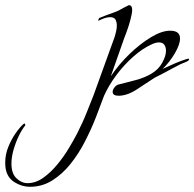

<svg xmlns="http://www.w3.org/2000/svg" viewBox="-315 -370 747 738"><path d="M-200 348Q-231 348 -259 330.5Q-287 313 -293 279Q-294 273 -294.5 267.5Q-295 262 -295 256Q-295 224 -283 194.5Q-271 165 -254.5 141.5Q-238 118 -225 107Q-221 103 -219 106.5Q-217 110 -218 112Q-231 128 -243 153Q-255 178 -263 206Q-271 234 -271 259Q-271 297 -251.5 315.5Q-232 334 -209 334Q-178 334 -149 313.5Q-120 293 -94.5 262Q-69 231 -50 199Q-31 167 -19 144Q3 101 19 60.5Q35 20 45 -5L126 -229Q128 -236 131 -248Q134 -260 134 -272Q134 -285 129 -294.5Q124 -304 108 -304Q97 -304 85 -299.5Q73 -295 63 -290V-293Q64 -298 67 -301Q71 -303 91 -310.5Q111 -318 128 -324Q136 -327 144.5 -331.5Q153 -336 160 -340L180 -350H181Q193 -350 193 -332Q193 -324 191 -314Q189 -304 186 -293Q180 -270 172 -248.5Q164 -227 162 -222L111 -77Q142 -123 183 -162.5Q224 -202 265.5 -227Q307 -252 339 -252Q377 -252 377 -222Q377 -199 357 -165Q337 -131 310 -105Q333 -116 356.5 -126Q380 -136 402 -143Q412 -146 412 -142Q412 -137 398 -131Q378 -124 348.5 -107.5Q319 -91 279 -71L212 -27Q174 -2 141 -2Q118 -2 118 -17Q118 -25 125 -34Q132 -43 140 -45Q171 -53 206 -62Q241 -71 269 -88Q295 -104 309 -129.5Q323 -155 323 -175Q323 -189 316.5 -198Q310 -207 296 -207Q284 -207 269 -200Q233 -184 197 -152Q161 -120 132 -81Q103 -42 85 -2Q72 34 54 80Q36 126 12 173Q-12 220 -43.5 259.5Q-75 299 -114 323.5Q-153 348 -200 348Z"/></svg>

Font: Grey Qo
Style: Regular
Weight: 400
Designer: Robert E. Leuschke
Foundry: Robert E. Leuschke
Version: Version 2.010